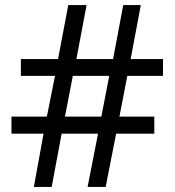

<svg xmlns="http://www.w3.org/2000/svg" viewBox="-20 -734 686 754"><path d="M480 -436 449 -276H586V-209H436L395 0H324L365 -209H222L183 0H113L151 -209H25V-276H164L196 -436H62V-502H208L248 -714H320L280 -502H424L464 -714H533L493 -502H620V-436ZM235 -276H378L409 -436H266Z"/></svg>

Font: Noto IKEA Arabic
Style: Regular
Weight: 400
Designer: Monotype Design Team
Foundry: Monotype Imaging Inc.
Version: Version 1.200